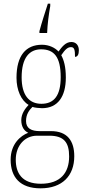

<svg xmlns="http://www.w3.org/2000/svg" viewBox="-20 -786 467 1047"><path d="M195 -616V-606H237C239 -656 246 -708 254 -753V-766H241C228 -726 206 -658 195 -616ZM201 241C320 241 385 172 385 66C385 -17 348 -71 258 -71H197C152 -71 122 -85 122 -126C122 -163 139 -185 157 -203C167 -199 194 -196 209 -196C295 -196 339 -259 339 -363C339 -423 328 -459 314 -485C335 -516 349 -529 367 -529C386 -529 389 -513 389 -476C403 -476 410 -489 410 -512C410 -536 397 -557 369 -557C337 -557 317 -529 299 -505C281 -525 248 -542 209 -542C121 -542 70 -483 70 -362C70 -295 95 -238 136 -214C119 -196 96 -167 96 -131C96 -92 114 -71 134 -62C92 -46 38 -1 38 85C38 180 89 241 201 241ZM206 -220C137 -220 98 -269 98 -364C98 -472 141 -517 204 -517C274 -517 311 -477 311 -365C311 -265 275 -220 206 -220ZM203 216C98 216 66 156 66 85C66 7 116 -46 182 -46H249C329 -46 357 -9 357 67C357 156 310 216 203 216Z"/></svg>

Font: Noto Serif Bengali Condensed Thin
Style: Regular
Weight: 100
Width: 3
Designer: Juan Bruce, Universal Thirst, Indian Type Foundry and the Monotype Design Team.
Foundry: Monotype Imaging Inc.
Version: Version 2.003